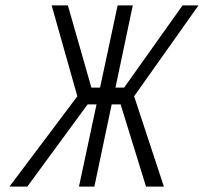

<svg xmlns="http://www.w3.org/2000/svg" viewBox="-20 -690 754 710"><path d="M415 -670 350 -366H318L231 -670H171L266 -334L15 0H81L304 -304H337L272 0H329L393 -304H426L520 0H586L476 -334L714 -670H655L439 -366H407L471 -670Z"/></svg>

Font: LT Wave Mono Light
Style: Italic
Weight: 300
Designer: Daniel Lyons
Version: Version 2.5 (Glyphs App)